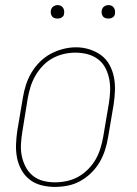

<svg xmlns="http://www.w3.org/2000/svg" viewBox="-20 -727 540 755"><path d="M195 8Q169 8 143 1.5Q117 -5 97 -20.5Q77 -36 64.5 -58.5Q52 -81 47 -106.5Q42 -132 43 -159Q44 -186 48 -213L70 -343Q74 -368 82 -393Q90 -418 103.5 -441Q117 -464 136.5 -483.5Q156 -503 179.5 -515.5Q203 -528 228.5 -534.5Q254 -541 279 -541Q306 -541 331.5 -533Q357 -525 377.5 -510Q398 -495 410.5 -472Q423 -449 428 -423.5Q433 -398 432 -371Q431 -344 427 -317L405 -187Q401 -162 393 -137Q385 -112 371.5 -89Q358 -66 338.5 -47Q319 -28 295.5 -15Q272 -2 246.5 3Q221 8 195 8ZM196 -10Q219 -10 242.5 -15Q266 -20 287 -31.5Q308 -43 326 -61Q344 -79 356 -100Q368 -121 375 -144Q382 -167 386 -190L408 -320Q412 -344 413 -368.5Q414 -393 409.5 -416Q405 -439 394.5 -459.5Q384 -480 365.5 -494Q347 -508 324 -514Q301 -520 277 -520Q253 -520 230 -514.5Q207 -509 186 -497.5Q165 -486 148 -468Q131 -450 119 -429Q107 -408 100 -385.5Q93 -363 89 -340L68 -210Q64 -186 62.5 -161.5Q61 -137 65.5 -114.5Q70 -92 80.5 -71.5Q91 -51 108.5 -36.5Q126 -22 149 -16Q172 -10 196 -10ZM406 -654Q400 -654 394 -656Q388 -658 384.5 -663Q381 -668 380 -674Q379 -680 380 -686Q381 -691 383.5 -695Q386 -699 389.5 -701.5Q393 -704 397.5 -705.5Q402 -707 406 -707Q413 -707 418.5 -704.5Q424 -702 427.5 -697Q431 -692 432 -686Q433 -680 432 -674Q432 -669 429.5 -665Q427 -661 423 -658.5Q419 -656 415 -655Q411 -654 406 -654ZM206 -654Q200 -654 194 -656Q188 -658 184.5 -663Q181 -668 180 -674Q179 -680 180 -686Q181 -691 183.5 -695Q186 -699 189.5 -701.5Q193 -704 197.5 -705.5Q202 -707 206 -707Q213 -707 218.5 -704.5Q224 -702 227.5 -697Q231 -692 232 -686Q233 -680 232 -674Q232 -669 229.5 -665Q227 -661 223 -658.5Q219 -656 215 -655Q211 -654 206 -654Z"/></svg>

Font: Iosevka Curly Slab ThObl
Style: Regular
Weight: 100
Italic angle: -9°
Monospace: yes
Designer: Belleve Invis
Foundry: Belleve Invis
Version: Version 11.0.0; ttfautohint (v1.8.3)